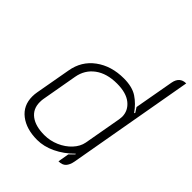

<svg xmlns="http://www.w3.org/2000/svg" viewBox="-203 -824 948 948"><g transform="rotate(45 271.0 -350.0)"><path d="M50 -126Q50 -142 53 -158L86 -343Q99 -420 159.5 -464.5Q220 -509 307 -509Q366 -509 401.5 -485.5Q437 -462 464 -423L467 -428L451 -453L488 -660Q497 -709 542 -709L425 -46Q420 -19 407 -5Q394 9 368 9L378 -49L403 -74L402 -78Q360 -36 312.5 -13.5Q265 9 219 9Q143 9 96.5 -27Q50 -63 50 -126ZM398 -152 433 -349Q435 -361 435 -368Q435 -411 400.5 -439Q366 -467 301 -467Q230 -467 185.5 -434Q141 -401 131 -344L98 -157Q96 -148 96 -132Q96 -85 130.5 -59Q165 -33 227 -33Q267 -33 304 -49Q341 -65 366.5 -92.5Q392 -120 398 -152Z"/></g></svg>

Font: K2D Thin
Style: Italic
Weight: 100
Italic angle: -10°
Designer: Katatrad Aksorn Co.,Ltd.
Foundry: Cadson Demak Co.,Ltd.
Version: Version 1.000; ttfautohint (v1.6)